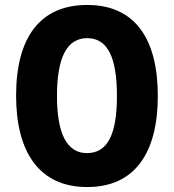

<svg xmlns="http://www.w3.org/2000/svg" viewBox="-20 -745 702 775"><path d="M617 -358C617 -588 525 -725 332 -725C141 -725 45 -593 45 -359C45 -130 139 10 332 10C525 10 617 -129 617 -358ZM210 -358C210 -509 248 -591 332 -591C415 -591 452 -512 452 -358C452 -204 415 -127 331 -127C249 -127 210 -207 210 -358Z"/></svg>

Font: Noto Sans Myanmar UI Condensed ExtraBold
Style: Regular
Weight: 800
Width: 3
Designer: Monotype Design Team
Foundry: Monotype Imaging Inc.
Version: Version 2.103